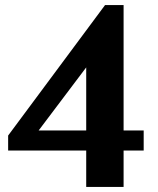

<svg xmlns="http://www.w3.org/2000/svg" viewBox="-20 -720 622 755"><path d="M12 -128V-187L393 -700H466V-207H545V-128H466V15H319V-128ZM132 -207H319V-455Z"/></svg>

Font: Volkhov
Style: Bold
Weight: 700
Designer: Cyreal (www.cyreal.org)
Foundry: Cyreal (www.cyreal.org)
Version: Version 1.010